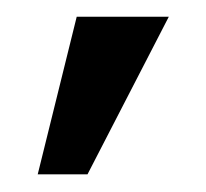

<svg xmlns="http://www.w3.org/2000/svg" viewBox="-20 -1006 243 226"><path d="M24.4 -800.8 70.3 -986.3H178.7L83 -800.8Z"/></svg>

Font: Antonio Medium
Style: Regular
Weight: 500
Designer: Vernon Adams
Foundry: Vernon Adams
Version: Version 1.002